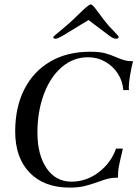

<svg xmlns="http://www.w3.org/2000/svg" viewBox="-20 -842 625 872"><path d="M49 -245Q49 -355 90.5 -436.5Q132 -518 208.5 -562.5Q285 -607 388 -607Q432 -607 456.5 -600.5Q481 -594 508 -582Q529 -573 545 -568.5Q561 -564 584 -564Q576 -532 570.5 -498Q565 -464 565 -448Q565 -434 566 -433H540Q537 -474 515 -508Q493 -542 457.5 -562Q422 -582 380 -582Q313 -582 260.5 -537Q208 -492 179 -413.5Q150 -335 150 -240Q150 -139 191.5 -78Q233 -17 305 -17Q372 -17 428 -59.5Q484 -102 507 -167H538Q524 -108 520 -87Q516 -66 516 -47V-35H509Q489 -35 471 -30.5Q453 -26 426 -16Q390 -3 362 3.5Q334 10 297 10Q180 10 114.5 -58Q49 -126 49 -245ZM222 -673Q222 -677 249 -698Q292 -734 308 -749L358 -797Q385 -822 392 -822Q400 -822 418 -797L454 -749Q473 -724 503 -694Q519 -678 519 -674Q519 -666 506 -666Q496 -666 479 -678L382 -751L262 -678Q240 -666 233 -666Q222 -666 222 -673Z"/></svg>

Font: Unna
Style: Italic
Weight: 400
Italic angle: -8.05°
Designer: Jorge de Buen Unna
Foundry: Omnibus-Type
Version: Version 2.008